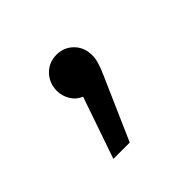

<svg xmlns="http://www.w3.org/2000/svg" viewBox="-70 -149 332 332"><g transform="rotate(-45 96.0 16.5)"><path d="M141 -37Q141 -23 130 1L80 115H40L79 2Q67 -3 60.5 -14Q54 -25 54 -37Q54 -56 66.5 -69Q79 -82 98 -82Q116 -82 128.5 -69.5Q141 -57 141 -37Z"/></g></svg>

Font: Gontserrat Light
Style: Regular
Weight: 300
Designer: Julieta Ulanovsky
Foundry: Julieta Ulanovsky
Version: Version 6.001